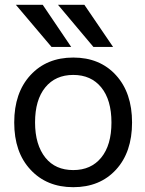

<svg xmlns="http://www.w3.org/2000/svg" viewBox="-20 -778 610 810"><path d="M171.9 -112.3Q213.9 -60.5 289.1 -60.5Q364.3 -60.5 407.2 -113.3Q450.2 -166 450.2 -261.2Q450.2 -356.4 407.2 -409.2Q364.3 -461.9 289.1 -461.9Q213.9 -461.9 170.9 -409.2Q127.9 -356.4 127.9 -261.7Q127.9 -167 171.9 -112.3ZM108.4 -62.5Q40 -135.7 40 -261.2Q40 -386.7 108.4 -460.9Q176.8 -535.2 289.1 -535.2Q401.4 -535.2 469.2 -460.9Q537.1 -386.7 537.1 -261.2Q537.1 -135.7 469.2 -62Q401.4 11.7 289.1 11.7Q176.8 11.7 108.4 -62.5ZM374 -580.1 224.6 -757.8H335.9L457 -580.1ZM197.3 -580.1 46.9 -757.8H160.2L280.3 -580.1Z"/></svg>

Font: Nasu
Style: Regular
Weight: 400
Designer: Ryoko NISHIZUKA (kana &amp; ideographs); Paul D. Hunt (Latin, Greek &amp; Cyrillic); Wenlong ZHANG (bopomofo); Sandoll C
Version: Version 2014.1215